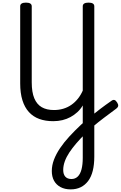

<svg xmlns="http://www.w3.org/2000/svg" viewBox="-20 -979 921 1464"><path d="M519 465Q474 465 441.5 447.5Q409 430 392 399Q375 368 375 325Q375 282 391.5 238.5Q408 195 438 150.5Q468 106 509 61.5Q550 17 598 -28Q628 -56 665.5 -86.5Q703 -117 744.5 -148.5Q786 -180 828 -209Q842 -220 853 -216.5Q864 -213 874 -196Q883 -182 881 -171Q879 -160 867 -151Q818 -115 772.5 -80.5Q727 -46 690 -14.5Q653 17 628 43Q591 80 561 115Q531 150 508.5 184Q486 218 474 251.5Q462 285 462 317Q462 350 478 368Q494 386 525 386Q553 386 572.5 367.5Q592 349 601.5 312.5Q611 276 611 225V-175Q594 -146 570 -124Q546 -102 517.5 -86.5Q489 -71 456 -63Q423 -55 386 -55Q326 -55 279.5 -72Q233 -89 200.5 -124.5Q168 -160 151 -214.5Q134 -269 134 -343V-931Q134 -945 145 -952Q156 -959 178 -959Q200 -959 211 -952Q222 -945 222 -931V-351Q222 -276 241.5 -229.5Q261 -183 298.5 -161.5Q336 -140 391 -140Q429 -140 462.5 -150Q496 -160 524 -179.5Q552 -199 574 -226.5Q596 -254 611 -288V-931Q611 -945 622 -952Q633 -959 655 -959Q677 -959 688 -952Q699 -945 699 -931V215Q699 276 687.5 322.5Q676 369 652.5 400.5Q629 432 595.5 448.5Q562 465 519 465Z"/></svg>

Font: Playwrite HU
Style: Regular
Weight: 400
Designer: Veronika Burian, José Scaglione
Foundry: TypeTogether
Version: Version 1.002